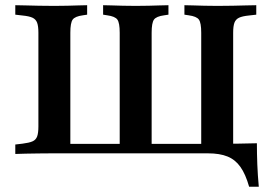

<svg xmlns="http://www.w3.org/2000/svg" viewBox="-20 -591 1037 737"><path d="M178.2 -2.4Q154.8 -2.4 128.6 -2Q102.4 -1.6 79 -1.2Q55.6 -0.8 38.7 0V-36.3L66.1 -39.5Q91.9 -42.7 104.8 -48.4Q117.7 -54 122.6 -67.3Q127.4 -80.6 127.4 -105.6V-465.3Q127.4 -490.3 122.6 -503.6Q117.7 -516.9 104.8 -523Q91.9 -529 66.1 -531.5L38.7 -534.7V-571Q55.6 -571 79 -570.2Q102.4 -569.4 128.6 -569Q154.8 -568.5 178.2 -568.5H187.9H196.8Q216.9 -568.5 238.7 -569Q260.5 -569.4 280.2 -570.2Q300 -571 314.5 -571V-534.7L298.4 -532.3Q267.7 -528.2 258.9 -515.7Q250 -503.2 250 -465.3V-37.9L248.4 -38.7H754L752.4 -37.9V-465.3Q752.4 -503.2 743.5 -515.7Q734.7 -528.2 704 -532.3L687.9 -534.7V-571Q702.4 -571 722.2 -570.2Q741.9 -569.4 764.1 -569Q786.3 -568.5 805.6 -568.5H812.9H824.2Q847.6 -568.5 873.4 -569Q899.2 -569.4 923 -570.2Q946.8 -571 963.7 -571V-534.7L935.5 -531.5Q910.5 -529 897.6 -523Q884.7 -516.9 879.8 -503.6Q875 -490.3 875 -465.3V-2.4H188.7ZM439.5 -7.3V-465.3Q439.5 -503.2 430.6 -515.7Q421.8 -528.2 391.1 -532.3L375.8 -534.7V-571Q389.5 -571 409.7 -570.2Q429.8 -569.4 451.6 -569Q473.4 -568.5 493.5 -568.5H500.8H508.9Q529 -568.5 550.8 -569Q572.6 -569.4 592.7 -570.2Q612.9 -571 626.6 -571V-534.7L610.5 -532.3Q579.8 -528.2 571 -515.7Q562.1 -503.2 562.1 -465.3V-7.3ZM703.2 -2.4 747.6 -38.7H777.4Q842.7 -38.7 888.3 -39.5Q933.9 -40.3 966.1 -41.1Q966.1 -0.8 967.7 40.7Q969.4 82.3 973.4 125.8H936.3Q922.6 77.4 902.8 49.6Q883.1 21.8 853.2 9.7Q823.4 -2.4 778.2 -2.4Z"/></svg>

Font: Playfair 9pt
Style: Bold
Weight: 700
Designer: Claus Eggers Sørensen
Foundry: Claus Eggers Sørensen
Version: Version 2.203